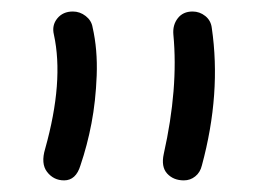

<svg xmlns="http://www.w3.org/2000/svg" viewBox="-20 -764 459 332"><path d="M297.9 -452.1Q279.8 -452.1 269 -463.9Q258.3 -475.6 263.2 -498Q288.6 -611.3 279.8 -704.1Q278.3 -720.7 287.4 -732.4Q296.4 -744.1 313 -744.1Q325.2 -744.1 335 -736.3Q344.7 -728.5 346.2 -715.8Q362.8 -602.5 329.1 -478Q326.2 -465.8 317.6 -459Q309.1 -452.1 297.9 -452.1ZM90.8 -452.1Q72.8 -452.1 61.5 -466.6Q50.3 -481 58.1 -506.8Q90.8 -623.5 73.2 -704.1Q69.3 -720.2 79.1 -732.2Q88.9 -744.1 106 -744.1Q118.2 -744.1 128.2 -736.3Q138.2 -728.5 140.1 -716.8Q148.9 -678.2 147.2 -633.5Q145.5 -588.9 138.2 -550.8Q130.9 -512.7 119.1 -478Q111.3 -452.1 90.8 -452.1Z"/></svg>

Font: Shantell Sans Bouncy
Style: Regular
Weight: 300
Designer: Stephen Nixon, Anya Danilova, Shantell Martin
Foundry: Arrow Type
Version: Version 1.006;[9816181b4]